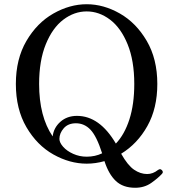

<svg xmlns="http://www.w3.org/2000/svg" viewBox="-20 -760 845 908"><path d="M750 54Q750 58 746 62Q728 82 695.5 105Q663 128 619 128Q562 128 528 96Q494 64 474 2Q432 14 390 14Q310 14 232.5 -29.5Q155 -73 105 -158.5Q55 -244 55 -363Q55 -481 105 -566.5Q155 -652 232.5 -696Q310 -740 390 -740Q470 -740 547 -696Q624 -652 674 -566.5Q724 -481 724 -363Q724 -248 677 -164Q630 -80 553 -33Q584 22 614 42.5Q644 63 676 63Q703 63 727 44Q733 40 737 40Q741 40 746 45Q750 49 750 54ZM344 -212Q451 -212 528 -81Q569 -124 592 -195.5Q615 -267 615 -363Q615 -473 583.5 -550.5Q552 -628 500.5 -667Q449 -706 390 -706Q331 -706 279.5 -667Q228 -628 196.5 -550.5Q165 -473 165 -363Q165 -209 229 -115Q234 -156 265.5 -184Q297 -212 344 -212ZM390 -19Q430 -19 463 -35Q437 -116 408 -146.5Q379 -177 339 -177Q302 -177 281.5 -153.5Q261 -130 261 -103Q261 -86 278.5 -66Q296 -46 326 -32.5Q356 -19 390 -19Z"/></svg>

Font: Shippori Mincho Medium
Style: Regular
Weight: 500
Designer: FONTDASU
Foundry: FONTDASU / Google Inc. / but / Adobe
Version: Version 3.110; ttfautohint (v1.8.3)